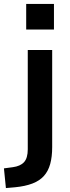

<svg xmlns="http://www.w3.org/2000/svg" viewBox="-66 -758 355 975"><path d="M67 -608V-738H208V-608ZM-36 197 -46 97 -1 91Q37 86 56 65.5Q75 45 75 0V-504H199V-11Q199 38 189 74.5Q179 111 157 135.5Q135 160 98.5 174Q62 188 10 193Z"/></svg>

Font: Nunitoga
Style: Bold
Weight: 700
Designer: Vernon Adams
Foundry: Vernon Adams
Version: Version 1.0